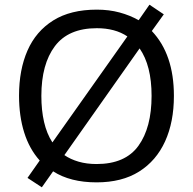

<svg xmlns="http://www.w3.org/2000/svg" viewBox="-20 -766 821 817"><path d="M720 -358Q720 -247 682.5 -164.5Q645 -82 572 -36Q499 10 391 10Q279 10 206 -37L158 31L97 -9L149 -83Q105 -132 83 -202Q61 -272 61 -359Q61 -469 97 -551Q133 -633 206.5 -679Q280 -725 392 -725Q444 -725 488.5 -713Q533 -701 570 -680L616 -746L677 -705L626 -634Q720 -535 720 -358ZM156 -358Q156 -297 167.5 -247Q179 -197 203 -160L522 -611Q470 -646 392 -646Q271 -646 213.5 -569.5Q156 -493 156 -358ZM625 -358Q625 -487 574 -560L254 -106Q280 -88 314.5 -78Q349 -68 391 -68Q513 -68 569 -145.5Q625 -223 625 -358Z"/></svg>

Font: Noto Sans Phoenician
Style: Regular
Weight: 400
Designer: Monotype Design Team
Foundry: Monotype Imaging Inc.
Version: Version 2.001; ttfautohint (v1.8.4.7-5d5b)